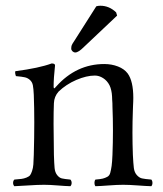

<svg xmlns="http://www.w3.org/2000/svg" viewBox="-20 -641 565 666"><path d="M314 -619.1Q319.8 -621.1 328.1 -621.1Q358.9 -621.1 382.8 -598.1L386.2 -586.9L271 -478Q252 -459 241.2 -459Q235.8 -459 231.4 -463.1Q227.1 -467.3 227.1 -472.2Q227.1 -480 229 -484.6Q231 -489.3 238.3 -500ZM174.8 -340.8Q244.6 -418.9 341.8 -418.9Q367.2 -418.9 389.2 -410.4Q411.1 -401.9 422.9 -386.2Q442.4 -359.4 442.4 -301.3Q442.4 -295.4 442.1 -288.1Q441.9 -280.8 441.4 -272Q440.9 -263.2 440.9 -257.8Q438 -180.7 440.9 -104Q442.4 -73.2 444.3 -58.1Q446.3 -43 454.6 -33.7Q462.9 -24.4 472.4 -22.2Q481.9 -20 504.9 -18.1Q508.8 -13.7 508.8 -6.6Q508.8 0.5 504.9 4.9Q486.3 4.4 457.3 2.2Q428.2 0 407.2 0Q386.7 0 357.9 2.2Q329.1 4.4 311 4.9Q307.6 0.5 307.6 -6.6Q307.6 -13.7 311 -18.1Q328.6 -19.5 336.4 -21.5Q344.2 -23.4 352.1 -27.6Q359.9 -31.7 362.5 -41.7Q365.2 -51.8 367.2 -65.4Q369.1 -79.1 370.1 -104Q373.5 -189 370.1 -271Q370.1 -273.9 369.9 -283Q369.6 -292 369.1 -295.4L368.7 -306.2Q368.2 -313.5 367.7 -317.4Q367.2 -321.3 366 -326.9Q364.7 -332.5 363.3 -336.9Q361.8 -341.3 359.9 -345.2Q351.6 -361.3 337.6 -370.1Q323.7 -378.9 309.1 -378.9Q280.3 -378.9 244.9 -363.8Q209.5 -348.6 183.1 -323.2Q168 -306.2 167 -283.2Q164.6 -229.5 167 -104Q168 -72.8 169.4 -57.9Q170.9 -43 178.2 -33.7Q185.5 -24.4 194.3 -22.2Q203.1 -20 224.1 -18.1Q228.5 -13.7 228.5 -6.6Q228.5 0.5 224.1 4.9Q205.6 4.4 179 2.2Q152.3 0 132.8 0Q110.4 0 78.4 2.2Q46.4 4.4 29.8 4.9Q25.4 0.5 25.4 -6.6Q25.4 -13.7 29.8 -18.1Q46.4 -19.5 54.7 -20.5Q63 -21.5 72 -25.1Q81.1 -28.8 84.5 -33.4Q87.9 -38.1 91.3 -48.1Q94.7 -58.1 95.7 -70.8Q96.7 -82.5 97.2 -104Q100.6 -225.1 97.2 -312Q96.2 -334 94 -345.2Q91.8 -356.4 84 -363.5Q76.2 -370.6 66.4 -372.8Q56.6 -375 35.2 -377Q31.2 -388.7 33.2 -394Q115.7 -404.8 159.2 -420.9Q170.9 -420.9 170.9 -414.1Q166 -369.6 166 -340.8Q166 -329.1 173.8 -339.8Z"/></svg>

Font: Linux Libertine Display G
Style: Regular
Weight: 400
Designer: Philipp H. Poll
Foundry: Philipp H. Poll
Version: Version 5.0.9